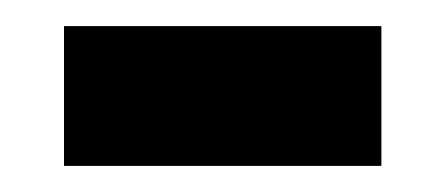

<svg xmlns="http://www.w3.org/2000/svg" viewBox="-20 -342 342 147"><path d="M29 -215V-322H272V-215Z"/></svg>

Font: Noto Sans Myanmar Condensed SemiBold
Style: Regular
Weight: 600
Width: 3
Designer: Monotype Design Team
Foundry: Monotype Imaging Inc.
Version: Version 2.107; ttfautohint (v1.8.4.7-5d5b)